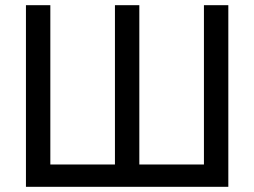

<svg xmlns="http://www.w3.org/2000/svg" viewBox="-20 -720 980 740"><path d="M80 -700H174V-86H423V-700H517V-86H766V-700H860V0H80Z"/></svg>

Font: Retni Sans Medium
Style: Regular
Weight: 500
Designer: Vitaly Kuzmin
Foundry: ParaType Ltd.
Version: Version 1.00;March 2, 2019;FontCreator 11.5.0.2425 64-bit; t